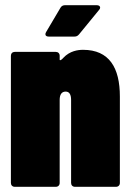

<svg xmlns="http://www.w3.org/2000/svg" viewBox="-20 -720 502 740"><path d="M353 -700H231C223 -700 217 -697 213 -690L158 -597C156 -594 155 -591 155 -588C155 -582 160 -579 168 -579H267C275 -579 280 -582 285 -588L362 -682C365 -685 366 -688 366 -691C366 -696 361 -700 353 -700ZM300 -528C281 -528 249 -524 224 -497C219 -491 214 -488 212 -488C211 -488 210 -488 210 -490V-505C210 -514 204 -520 195 -520H37C28 -520 22 -514 22 -505V-15C22 -6 28 0 37 0H195C204 0 210 -6 210 -15V-335C210 -356 218 -367 233 -367C247 -367 254 -356 254 -335V-15C254 -6 260 0 269 0H427C436 0 442 -6 442 -15V-348C442 -459 401 -528 300 -528Z"/></svg>

Font: Barlow Condensed Black
Style: Regular
Weight: 900
Width: 3
Designer: Jeremy Tribby
Foundry: Tribby Type
Version: Version 1.422;hotconv 1.0.109;makeotfexe 2.5.65596